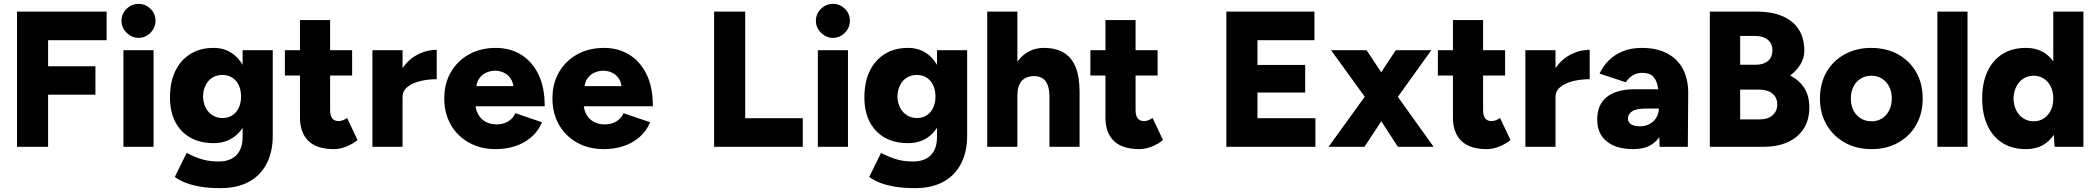

<svg xmlns="http://www.w3.org/2000/svg" viewBox="-20 -760 10857 994"><path d="M68 0V-700H532V-552H229V-417H474V-270H229V0Z M619 0V-500H775V0ZM697 -564Q662 -564 635.5 -590.5Q609 -617 609 -652Q609 -689 635.5 -714.5Q662 -740 697 -740Q733 -740 759 -714.5Q785 -689 785 -652Q785 -617 759 -590.5Q733 -564 697 -564Z M1122 214Q1061 214 1015.5 206Q970 198 938 185Q906 172 885 156L946 32Q962 39 984 49.5Q1006 60 1038 68Q1070 76 1115 76Q1150 76 1177.5 62.5Q1205 49 1220.5 20.5Q1236 -8 1236 -51V-500H1392V-57Q1392 27 1360 88Q1328 149 1268 181.5Q1208 214 1122 214ZM1086 -19Q1016 -19 965.5 -47.5Q915 -76 887.5 -129Q860 -182 860 -255Q860 -335 887.5 -392Q915 -449 965.5 -480.5Q1016 -512 1086 -512Q1144 -512 1186.5 -480.5Q1229 -449 1252 -391Q1275 -333 1275 -252Q1275 -180 1252 -128Q1229 -76 1186.5 -47.5Q1144 -19 1086 -19ZM1132 -149Q1162 -149 1183.5 -163.5Q1205 -178 1216.5 -203Q1228 -228 1228 -260Q1228 -294 1216 -319Q1204 -344 1182.5 -358Q1161 -372 1131 -372Q1102 -372 1079.5 -358Q1057 -344 1044.5 -319Q1032 -294 1031 -260Q1032 -228 1044.5 -203Q1057 -178 1080 -163.5Q1103 -149 1132 -149Z M1709 12Q1620 12 1576.5 -30.5Q1533 -73 1533 -152V-656H1689V-191Q1689 -161 1700 -147Q1711 -133 1734 -133Q1743 -133 1755 -137.5Q1767 -142 1777 -149L1831 -35Q1807 -15 1773.5 -1.5Q1740 12 1709 12ZM1455 -369V-500H1803V-369Z M2023 -259Q2023 -340 2055.5 -394Q2088 -448 2137.5 -475Q2187 -502 2241 -502V-350Q2195 -350 2154.5 -340Q2114 -330 2089 -309.5Q2064 -289 2064 -257ZM1908 0V-500H2064V0Z M2546 12Q2468 12 2408 -21.5Q2348 -55 2314 -114Q2280 -173 2280 -250Q2280 -328 2314.5 -387Q2349 -446 2409 -479Q2469 -512 2548 -512Q2619 -512 2676 -478Q2733 -444 2766.5 -377Q2800 -310 2800 -210H2424L2441 -229Q2441 -195 2455 -169Q2469 -143 2494 -129.5Q2519 -116 2550 -116Q2587 -116 2612.5 -132.5Q2638 -149 2648 -174L2786 -127Q2766 -80 2729.5 -49Q2693 -18 2646 -3Q2599 12 2546 12ZM2445 -294 2429 -314H2653L2639 -294Q2639 -331 2624 -353Q2609 -375 2587 -384.5Q2565 -394 2543 -394Q2521 -394 2498.5 -384.5Q2476 -375 2460.5 -353Q2445 -331 2445 -294Z M3106 12Q3028 12 2968 -21.5Q2908 -55 2874 -114Q2840 -173 2840 -250Q2840 -328 2874.5 -387Q2909 -446 2969 -479Q3029 -512 3108 -512Q3179 -512 3236 -478Q3293 -444 3326.5 -377Q3360 -310 3360 -210H2984L3001 -229Q3001 -195 3015 -169Q3029 -143 3054 -129.5Q3079 -116 3110 -116Q3147 -116 3172.5 -132.5Q3198 -149 3208 -174L3346 -127Q3326 -80 3289.5 -49Q3253 -18 3206 -3Q3159 12 3106 12ZM3005 -294 2989 -314H3213L3199 -294Q3199 -331 3184 -353Q3169 -375 3147 -384.5Q3125 -394 3103 -394Q3081 -394 3058.5 -384.5Q3036 -375 3020.5 -353Q3005 -331 3005 -294Z M3677 0V-700H3838V-148H4136V0Z M4214 0V-500H4370V0ZM4292 -564Q4257 -564 4230.5 -590.5Q4204 -617 4204 -652Q4204 -689 4230.5 -714.5Q4257 -740 4292 -740Q4328 -740 4354 -714.5Q4380 -689 4380 -652Q4380 -617 4354 -590.5Q4328 -564 4292 -564Z M4717 214Q4656 214 4610.5 206Q4565 198 4533 185Q4501 172 4480 156L4541 32Q4557 39 4579 49.5Q4601 60 4633 68Q4665 76 4710 76Q4745 76 4772.5 62.5Q4800 49 4815.5 20.5Q4831 -8 4831 -51V-500H4987V-57Q4987 27 4955 88Q4923 149 4863 181.5Q4803 214 4717 214ZM4681 -19Q4611 -19 4560.5 -47.5Q4510 -76 4482.5 -129Q4455 -182 4455 -255Q4455 -335 4482.5 -392Q4510 -449 4560.5 -480.5Q4611 -512 4681 -512Q4739 -512 4781.5 -480.5Q4824 -449 4847 -391Q4870 -333 4870 -252Q4870 -180 4847 -128Q4824 -76 4781.5 -47.5Q4739 -19 4681 -19ZM4727 -149Q4757 -149 4778.5 -163.5Q4800 -178 4811.5 -203Q4823 -228 4823 -260Q4823 -294 4811 -319Q4799 -344 4777.5 -358Q4756 -372 4726 -372Q4697 -372 4674.5 -358Q4652 -344 4639.5 -319Q4627 -294 4626 -260Q4627 -228 4639.5 -203Q4652 -178 4675 -163.5Q4698 -149 4727 -149Z M5091 0V-700H5247V0ZM5413 0V-256H5569V0ZM5413 -256Q5413 -296 5404 -319.5Q5395 -343 5378 -354Q5361 -365 5338 -366Q5293 -367 5270 -341.5Q5247 -316 5247 -264H5200Q5200 -343 5224 -398.5Q5248 -454 5289.5 -483Q5331 -512 5385 -512Q5446 -512 5487 -487.5Q5528 -463 5548.5 -413Q5569 -363 5569 -285V-256Z M5879 12Q5790 12 5746.5 -30.5Q5703 -73 5703 -152V-656H5859V-191Q5859 -161 5870 -147Q5881 -133 5904 -133Q5913 -133 5925 -137.5Q5937 -142 5947 -149L6001 -35Q5977 -15 5943.5 -1.5Q5910 12 5879 12ZM5625 -369V-500H5973V-369Z M6329 0V-700H6785V-552H6490V-424H6737V-281H6490V-148H6790V0Z M6858 0 7064 -285 7206 -500H7390L7187 -217L7044 0ZM7217 0 7076 -217 6871 -500H7055L7198 -285L7402 0Z M7678 12Q7589 12 7545.5 -30.5Q7502 -73 7502 -152V-656H7658V-191Q7658 -161 7669 -147Q7680 -133 7703 -133Q7712 -133 7724 -137.5Q7736 -142 7746 -149L7800 -35Q7776 -15 7742.5 -1.5Q7709 12 7678 12ZM7424 -369V-500H7772V-369Z M7992 -259Q7992 -340 8024.5 -394Q8057 -448 8106.5 -475Q8156 -502 8210 -502V-350Q8164 -350 8123.5 -340Q8083 -330 8058 -309.5Q8033 -289 8033 -257ZM7877 0V-500H8033V0Z M8572 0 8568 -108V-249Q8568 -289 8561 -319Q8554 -349 8536 -366Q8518 -383 8482 -383Q8454 -383 8433 -370Q8412 -357 8397 -334L8261 -379Q8278 -416 8307.5 -446Q8337 -476 8380 -494Q8423 -512 8480 -512Q8558 -512 8612 -483Q8666 -454 8693 -402Q8720 -350 8720 -279L8718 0ZM8436 12Q8347 12 8298 -28Q8249 -68 8249 -141Q8249 -220 8300 -259Q8351 -298 8443 -298H8580V-198H8502Q8452 -198 8430 -184Q8408 -170 8408 -145Q8408 -127 8424.5 -116.5Q8441 -106 8470 -106Q8499 -106 8521 -118.5Q8543 -131 8555.5 -152Q8568 -173 8568 -198H8607Q8607 -98 8565 -43Q8523 12 8436 12Z M8832 0V-700H9077Q9149 -700 9204 -678Q9259 -656 9290 -611Q9321 -566 9321 -497Q9321 -460 9301.5 -427.5Q9282 -395 9248 -369Q9296 -344 9321.5 -303.5Q9347 -263 9347 -204Q9347 -138 9317 -92.5Q9287 -47 9234 -23.5Q9181 0 9110 0ZM8989 -142H9092Q9133 -142 9157 -163.5Q9181 -185 9181 -219Q9181 -255 9156 -275.5Q9131 -296 9087 -296H8989ZM8989 -425H9072Q9110 -425 9133 -444.5Q9156 -464 9156 -499Q9156 -535 9131.5 -554.5Q9107 -574 9066 -574H8989Z M9670 12Q9591 12 9531 -21.5Q9471 -55 9436.5 -114Q9402 -173 9402 -250Q9402 -327 9435.5 -386Q9469 -445 9529.5 -478.5Q9590 -512 9667 -512Q9746 -512 9806.5 -478.5Q9867 -445 9900.5 -386Q9934 -327 9934 -250Q9934 -173 9900.5 -114Q9867 -55 9807 -21.5Q9747 12 9670 12ZM9670 -132Q9700 -132 9723.5 -147Q9747 -162 9760.5 -188.5Q9774 -215 9774 -250Q9774 -285 9760.5 -311.5Q9747 -338 9723 -353Q9699 -368 9668 -368Q9637 -368 9613 -353Q9589 -338 9575.5 -311.5Q9562 -285 9562 -250Q9562 -215 9575.5 -188.5Q9589 -162 9613.5 -147Q9638 -132 9670 -132Z M10010 0V-700H10166V0Z M10617 0 10610 -93V-700H10766V0ZM10468 12Q10398 12 10347.5 -19.5Q10297 -51 10269.5 -110Q10242 -169 10242 -250Q10242 -332 10269.5 -390.5Q10297 -449 10347.5 -480.5Q10398 -512 10468 -512Q10530 -512 10572.5 -480.5Q10615 -449 10636 -390.5Q10657 -332 10657 -250Q10657 -169 10636 -110Q10615 -51 10572.5 -19.5Q10530 12 10468 12ZM10509 -132Q10538 -132 10561 -147Q10584 -162 10597 -188.5Q10610 -215 10610 -250Q10610 -285 10597 -311.5Q10584 -338 10561 -353Q10538 -368 10508 -368Q10478 -368 10455 -353Q10432 -338 10418.5 -311.5Q10405 -285 10404 -250Q10405 -215 10418.5 -188.5Q10432 -162 10455.5 -147Q10479 -132 10509 -132Z"/></svg>

Font: Figtree Light ExtraBold
Style: Regular
Weight: 800
Version: Version 2.001;gftools[0.9.30]